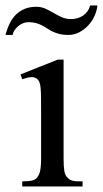

<svg xmlns="http://www.w3.org/2000/svg" viewBox="-43 -676 373 696"><path d="M37.6 0V-18.6Q62 -18.6 74 -21.7Q85.9 -24.9 92.8 -33.7Q95.7 -38.1 98.1 -43.2Q100.6 -48.3 102.3 -55.9Q104 -63.5 105 -74.5Q106 -85.4 106 -101.1V-273.4Q106 -303.2 105.7 -323.5Q105.5 -343.8 104.2 -356.9Q103 -370.1 100.3 -377.2Q97.7 -384.3 92.8 -388.7Q84 -397 71.3 -396.5Q58.6 -396 37.6 -388.7L31.2 -406.2L166.5 -460H187.5V-101.1Q187.5 -71.3 190.2 -56.4Q192.9 -41.5 199.2 -34.7Q204.1 -29.3 208.5 -26.1Q212.9 -22.9 219 -21.2Q225.1 -19.5 233.9 -19Q242.7 -18.6 256.3 -18.6V0ZM310.1 -656.2Q308.1 -636.2 299.1 -616.9Q290 -597.7 275.9 -582.8Q261.7 -567.9 243.4 -558.6Q225.1 -549.3 204.1 -549.3Q186 -549.3 172.6 -552.7Q159.2 -556.2 148.4 -561.3Q137.7 -566.4 128.7 -572.5Q119.6 -578.6 109.6 -583.7Q99.6 -588.9 87.6 -592.3Q75.7 -595.7 59.6 -595.7Q49.8 -595.7 40 -591.6Q30.3 -587.4 22.5 -580.8Q14.6 -574.2 9.3 -565.9Q3.9 -557.6 2.9 -549.3H-22.9Q-17.6 -570.8 -8.5 -589.6Q0.5 -608.4 13.9 -622.1Q27.3 -635.7 45.9 -643.6Q64.5 -651.4 87.9 -651.4Q106.9 -651.4 121.8 -644.5Q136.7 -637.7 151.1 -629.2Q165.5 -620.6 180.7 -613.8Q195.8 -606.9 214.8 -606.9Q226.6 -606.9 237.8 -610.1Q249 -613.3 258.3 -619.6Q267.6 -626 274.2 -635.3Q280.8 -644.5 283.7 -656.2Z"/></svg>

Font: Doulos SIL Phon
Style: Regular
Weight: 400
Designer: Walt Agee, Victor Gaultney, Peter Martin, Debbi Hosken, Becca Hirsbrunner
Foundry: SIL International
Version: Version 5.000